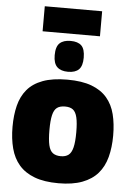

<svg xmlns="http://www.w3.org/2000/svg" viewBox="-62 -991 719 1047"><g transform="rotate(5 297.5 -467.5)"><path d="M22 -275Q22 -339 35 -391Q48 -443 79 -480Q110 -517 163.5 -537Q217 -557 298 -557Q378 -557 431 -537Q484 -517 515.5 -480Q547 -443 560 -391Q573 -339 573 -275Q573 -210 559 -157Q545 -104 513 -67Q481 -30 428 -10Q375 10 298 10Q220 10 167 -10Q114 -30 82 -67Q50 -104 36 -157Q22 -210 22 -275ZM224 -275Q224 -222 231 -192Q238 -162 254.5 -150Q271 -138 298 -138Q324 -138 340 -150Q356 -162 363.5 -192Q371 -222 371 -275Q371 -327 364 -356.5Q357 -386 341.5 -398Q326 -410 298 -410Q270 -410 254 -398Q238 -386 231 -356.5Q224 -327 224 -275ZM297 -600Q258 -600 237.5 -619.5Q217 -639 217 -684Q217 -731 237.5 -750Q258 -769 297 -769Q337 -769 356.5 -750Q376 -731 376 -684Q376 -639 356.5 -619.5Q337 -600 297 -600ZM140 -808V-945H454V-808Z"/></g></svg>

Font: Georama ExtraCondensed Thin ExtraBold
Style: Regular
Weight: 800
Version: Version 1.001